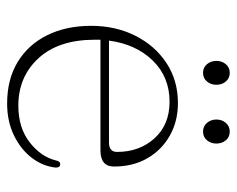

<svg xmlns="http://www.w3.org/2000/svg" viewBox="-83 -572 665 539"><g transform="rotate(90 249.5 -302.5)"><path d="M447.5 -290Q447.5 -252 402 -252H91.5Q91.5 -244 91.5 -236.5Q91.5 -134.5 143.5 -78Q195.5 -21.5 276.5 -21.5Q339 -21.5 379.8 -53.5Q420.5 -85.5 430.5 -127.5Q432.5 -139 441 -139Q450.5 -139 450.5 -126.5Q446.5 -89.5 422.5 -58.5Q398.5 -27.5 359.2 -8.8Q320 10 270.5 10Q203 10 154.2 -19.5Q105.5 -49 79 -102.2Q52.5 -155.5 52.5 -226Q52.5 -294 80 -349.2Q107.5 -404.5 156.5 -437Q205.5 -469.5 269.5 -469.5Q320 -469.5 360.2 -447Q400.5 -424.5 424 -384.2Q447.5 -344 447.5 -290ZM265.5 -446Q196 -446 150 -398.8Q104 -351.5 94 -276H380Q406.5 -276 406.5 -298.5Q406.5 -361.5 368.2 -403.8Q330 -446 265.5 -446ZM184.5 -540Q169.5 -540 160.2 -551Q151 -562 151 -577.5Q151 -593 160.2 -604Q169.5 -615 184.5 -615Q199.5 -615 208.8 -604Q218 -593 218 -577.5Q218 -562 208.8 -551Q199.5 -540 184.5 -540ZM349.5 -540Q334.5 -540 325 -551Q315.5 -562 315.5 -577.5Q315.5 -593 325 -604Q334.5 -615 349.5 -615Q364.5 -615 373.8 -604Q383 -593 383 -577.5Q383 -562 373.8 -551Q364.5 -540 349.5 -540Z"/></g></svg>

Font: Fraunces 9pt Soft Thin
Style: Regular
Weight: 100
Version: Version 1.000;[b76b70a41]